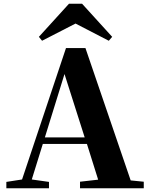

<svg xmlns="http://www.w3.org/2000/svg" viewBox="-20 -1007 801 1027"><path d="M419 -987H349L188 -810L205 -789L384 -881L562 -789L580 -810ZM325 -611 433 -272H220ZM408 0H749V-35L679 -42L437 -750H333L98 -47L14 -34V0H242V-34L150 -47L209 -237H445L505 -46L408 -35Z"/></svg>

Font: GenKiMin2 TW H
Style: Regular
Weight: 900
Version: Version 2.100;PS 2.1;hotconv 16.6.51;makeotf.lib2.5.65220 DE